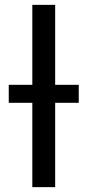

<svg xmlns="http://www.w3.org/2000/svg" viewBox="-20 -770 359 790"><path d="M304 -347V-421H207V-750H113V-421H16V-347H113V0H207V-347Z"/></svg>

Font: Bounded Light
Style: Regular
Weight: 300
Designer: Vlad Churkin
Version: Version 3.0